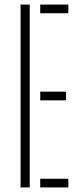

<svg xmlns="http://www.w3.org/2000/svg" viewBox="-20 -820 354 840"><path d="M70 0V-800H110V0ZM156 0V-38H279V0ZM156 -381V-419H269V-381ZM156 -762V-800H279V-762Z"/></svg>

Font: Big Shoulders Stencil Text SC Thin
Style: Regular
Weight: 100
Designer: Patric King
Foundry: XO Type Co
Version: Version 2.001